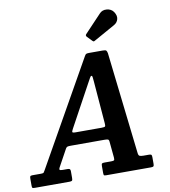

<svg xmlns="http://www.w3.org/2000/svg" viewBox="-162 -1094 1049 1182"><g transform="rotate(-10 362.5 -502.5)"><path d="M-58.5 -19V-59.5Q-58.5 -70.5 -56 -74.8Q-53.5 -79 -42 -79H12.5Q26.5 -79 29.2 -83.5Q32 -88 37 -96L403 -744Q408 -753 412.2 -756.5Q416.5 -760 431.5 -760H516.5Q534 -760 538.8 -755.8Q543.5 -751.5 546 -738L619 -104Q620.5 -87 627.2 -83Q634 -79 652 -79H686Q697 -79 700.8 -75.8Q704.5 -72.5 704.5 -60.5V-18.5Q704.5 -6.5 700.8 -3.2Q697 0 685 0H404.5Q393.5 0 391.2 -3.5Q389 -7 389 -18V-60Q389 -73 392.8 -76Q396.5 -79 410 -79H449.5Q465 -79 468.5 -82.2Q472 -85.5 471 -99.5L461.5 -199Q460.5 -212.5 453.8 -214.8Q447 -217 431.5 -217H223.5Q209 -217 202.2 -215.5Q195.5 -214 190.5 -205.5L131 -97Q126 -87.5 128.5 -83.2Q131 -79 147 -79H177.5Q187 -79 191.2 -75.8Q195.5 -72.5 195.5 -62.5V-20.5Q195.5 -7 191.8 -3.5Q188 0 174.5 0H-40.5Q-54 0 -56.2 -3Q-58.5 -6 -58.5 -19ZM397.5 -583 254 -319.5Q247 -306.5 245.5 -299.8Q244 -293 266 -293H427.5Q447 -293 450.2 -297.2Q453.5 -301.5 452 -317.5L430.5 -584Q428.5 -602 427.8 -610.2Q427 -618.5 421.5 -618.5Q417 -618.5 411.2 -607.8Q405.5 -597 397.5 -583ZM628 -981Q644.5 -956.5 639 -935Q633.5 -913.5 613 -902L482.5 -829Q476.5 -825 473 -825Q469.5 -825 464.5 -830.5L435.5 -860.5Q427.5 -869.5 435.5 -877.5L539.5 -987.5Q557 -1007 585.2 -1004.5Q613.5 -1002 628 -981Z"/></g></svg>

Font: Besley* Narrow Semi
Style: Italic
Weight: 600
Width: 4
Italic angle: -13°
Designer: Owen Earl
Foundry: indestructible type*
Version: Version 3.000; ttfautohint (v1.8.3)